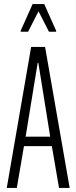

<svg xmlns="http://www.w3.org/2000/svg" viewBox="-20 -917 373 937"><path d="M13 0 132 -688H200L320 0H268L233 -204H97L62 0ZM105 -250H225L167 -611H164ZM81 -762V-767L139 -897H196L254 -767V-762H219L168 -862L117 -762Z"/></svg>

Font: Saira Ultra Condensed Light
Style: Regular
Weight: 300
Width: 1
Designer: Hector Gatti with collaboration of the Omnibus-Type team
Foundry: Omnibus-Type
Version: Version 1.001; ttfautohint (v1.8)